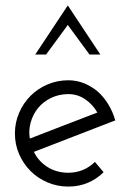

<svg xmlns="http://www.w3.org/2000/svg" viewBox="-20 -680 483 708"><path d="M232 -333Q266 -333 294 -314Q322 -295 339 -265Q276 -241 214 -217Q152 -193 90 -169Q85 -199 93 -228Q101 -257 119 -280Q138 -304 167.5 -318.5Q197 -333 232 -333ZM362 -45 330 -83Q311 -64 286 -53.5Q261 -43 232 -43Q189 -43 155.5 -64Q122 -85 105 -120Q180 -149 255 -178Q330 -207 405 -236Q396 -268 379.5 -295Q363 -322 342 -341Q319 -361 291 -372.5Q263 -384 232 -384Q191 -384 155 -368.5Q119 -353 93 -327Q66 -300 50.5 -264Q35 -228 35 -188Q35 -147 50.5 -111.5Q66 -76 93 -49Q119 -23 155 -7.5Q191 8 232 8Q271 8 304 -6Q337 -20 362 -45ZM150 -479Q170 -506 190 -533.5Q210 -561 230 -588Q250 -561 270 -533.5Q290 -506 310 -479H350Q320 -524 290 -569.5Q260 -615 230 -660Q200 -615 170 -569.5Q140 -524 110 -479Z"/></svg>

Font: Josefin Slab Medium
Style: Regular
Weight: 500
Designer: Santiago Orozco
Foundry: Typemade
Version: Version 2.000